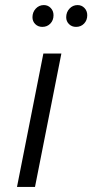

<svg xmlns="http://www.w3.org/2000/svg" viewBox="-20 -737 364 757"><path d="M151 -526H222L118 0H47ZM108 -669Q108 -689 121 -703Q134 -717 153 -717Q169 -717 180 -705.5Q191 -694 191 -677Q191 -657 178.5 -644Q166 -631 147 -631Q130 -631 119 -642Q108 -653 108 -669ZM241 -669Q241 -689 254 -703Q267 -717 286 -717Q302 -717 313 -705.5Q324 -694 324 -677Q324 -657 311.5 -644Q299 -631 280 -631Q263 -631 252 -642Q241 -653 241 -669Z"/></svg>

Font: Montserrat Alternates
Style: Italic
Weight: 400
Italic angle: -11.3°
Designer: Julieta Ulanovsky
Foundry: Julieta Ulanovsky
Version: Version 7.200